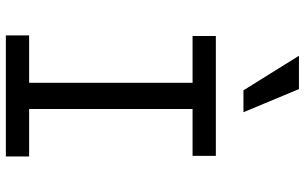

<svg xmlns="http://www.w3.org/2000/svg" viewBox="-208 -808 1017 640"><g transform="rotate(90 300.0 -488.5)"><path d="M98.4 0H502V-77.6H343.8V-622.4H500V-700H100.4V-622.4H256.6V-77.6H98.4ZM281.6 -792 166.4 -977H277.4L354.6 -792Z"/></g></svg>

Font: CommitMonoV143 ExtLt
Style: Regular
Weight: 200
Monospace: yes
Designer: Eigil Nikolajsen
Foundry: Eigil Nikolajsen
Version: Version 1.143